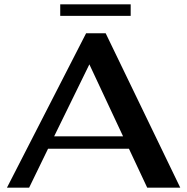

<svg xmlns="http://www.w3.org/2000/svg" viewBox="-20 -863 861 883"><path d="M573 -179H201L114 0H12L376 -710H466L809 0H657ZM546 -236 391 -567 229 -236ZM257 -843H581V-790H257Z"/></svg>

Font: Fahkwang SemiBold
Style: Regular
Weight: 600
Designer: Suppakit Chalermlarp | Katatrad Co.,Ltd.
Foundry: Cadson Demak Co.,Ltd.
Version: Version 1.000; ttfautohint (v1.6)